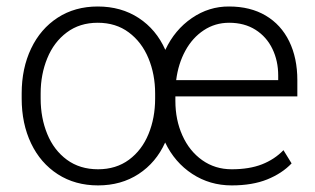

<svg xmlns="http://www.w3.org/2000/svg" viewBox="-20 -558 964 588"><path d="M517.1 -262.7V-249Q517.1 -190.9 538.6 -143.1Q560.1 -95.2 599.4 -67.4Q638.7 -39.6 689.5 -39.6Q743.7 -39.6 782.2 -54.7Q820.8 -69.8 848.1 -98.1L873 -57.6Q843.8 -26.9 798.3 -8.5Q752.9 9.8 689.5 9.8Q622.6 9.8 568.8 -25.4Q515.1 -60.5 485.8 -121.6Q458 -60.1 404.5 -25.1Q351.1 9.8 280.3 9.8Q210 9.8 157 -24.4Q104 -58.6 75.2 -118.9Q46.4 -179.2 46.4 -256.3V-272Q46.4 -348.6 75.2 -409.2Q104 -469.7 156.7 -503.9Q209.5 -538.1 279.3 -538.1Q351.1 -538.1 404.8 -502.9Q458.5 -467.8 486.3 -405.3Q515.1 -466.8 567.6 -502.7Q620.1 -538.6 681.6 -538.1Q746.6 -538.1 793.7 -510.3Q840.8 -482.4 865.7 -431.4Q890.6 -380.4 890.6 -312.5V-262.7ZM455.1 -272Q455.1 -330.1 434.6 -379.6Q414.1 -429.2 374.5 -458.7Q335 -488.3 279.3 -488.3Q224.1 -488.3 184.6 -458.7Q145 -429.2 124.8 -379.6Q104.5 -330.1 104.5 -272V-256.3Q104.5 -196.8 124.8 -147.5Q145 -98.1 184.8 -68.8Q224.6 -39.6 280.3 -39.6Q335.4 -39.6 375 -68.8Q414.6 -98.1 434.8 -147.5Q455.1 -196.8 455.1 -256.3ZM519.5 -312.5H832V-326.7Q832 -371.6 814.2 -408.4Q796.4 -445.3 762.5 -466.8Q728.5 -488.3 681.6 -488.3Q638.7 -488.3 604 -465.3Q569.3 -442.4 547.6 -402.6Q525.9 -362.8 519.5 -312.5Z"/></svg>

Font: Heebo Light
Style: Regular
Weight: 300
Designer: Oded Ezer
Foundry: Meir Sadan
Version: Version 2.001; ttfautohint (v1.5.14-ce02) -l 8 -r 50 -G 200 